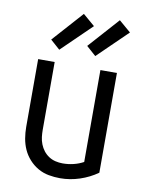

<svg xmlns="http://www.w3.org/2000/svg" viewBox="-86 -825 673 893"><g transform="rotate(10 250.0 -378.0)"><path d="M260 8Q233 8 206 3Q179 -2 155.5 -15.5Q132 -29 113.5 -49.5Q95 -70 84 -94.5Q73 -119 68.5 -146Q64 -173 64 -200V-520H142V-200Q142 -183 144 -166Q146 -149 152.5 -132.5Q159 -116 169.5 -102.5Q180 -89 194.5 -79.5Q209 -70 226 -66Q243 -62 260 -62Q286 -62 311 -68Q336 -74 358 -86V-520H436V-49Q398 -22 352.5 -7Q307 8 260 8ZM323 -580 278 -620 407 -764 463 -716ZM153 -580 108 -620 237 -764 293 -716Z"/></g></svg>

Font: Moesevka
Style: Regular
Weight: 400
Monospace: yes
Designer: Belleve Invis
Foundry: Belleve Invis
Version: Version 32.5.0; ttfautohint (v1.8.4)